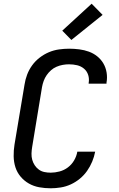

<svg xmlns="http://www.w3.org/2000/svg" viewBox="-20 -1005 640 1033"><path d="M253 8Q221 8 191 2.5Q161 -3 135.5 -17.5Q110 -32 91 -54.5Q72 -77 63 -105Q54 -133 53.5 -164.5Q53 -196 58 -227L112 -550Q116 -577 126 -603.5Q136 -630 153 -653.5Q170 -677 193.5 -695Q217 -713 243 -724Q269 -735 297 -739Q325 -743 352 -743Q379 -743 406.5 -739.5Q434 -736 458.5 -727Q483 -718 503 -702Q523 -686 536 -664Q549 -642 553.5 -615Q558 -588 553 -560V-555H457V-558Q461 -581 454.5 -601.5Q448 -622 432 -635.5Q416 -649 395 -654Q374 -659 351 -659Q335 -659 318 -656Q301 -653 284.5 -646Q268 -639 254.5 -627Q241 -615 231 -600.5Q221 -586 215 -569.5Q209 -553 206 -536L153 -214Q150 -196 149.5 -178.5Q149 -161 153.5 -145Q158 -129 167 -115.5Q176 -102 189 -92.5Q202 -83 218.5 -79.5Q235 -76 253 -76Q276 -76 300.5 -82.5Q325 -89 345.5 -104.5Q366 -120 379 -142.5Q392 -165 396 -189H492Q487 -162 476 -135.5Q465 -109 448.5 -85.5Q432 -62 409.5 -43.5Q387 -25 361 -13Q335 -1 307 3.5Q279 8 253 8ZM364 -790 315 -840 473 -985 532 -925Z"/></svg>

Font: Iosevka Custom Medium Oblique
Style: Regular
Weight: 500
Italic angle: -9°
Designer: Belleve Invis
Foundry: Belleve Invis
Version: Version 27.0.1